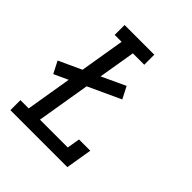

<svg xmlns="http://www.w3.org/2000/svg" viewBox="-200 -868 1001 1001"><g transform="rotate(45 300.0 -367.5)"><path d="M37 0V-74H98L140 -327L62 -291L28 -357L154 -415L195 -662H144V-735H363V-661H279L245 -457L376 -518L410 -452L230 -369L181 -74H386L398 -145H481L457 0Z"/></g></svg>

Font: Iosevka Etoile Oblique
Style: Regular
Weight: 400
Italic angle: -9°
Designer: Belleve Invis
Foundry: Belleve Invis
Version: Version 15.5.2; ttfautohint (v1.8.4)